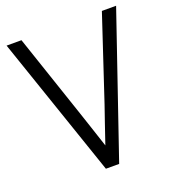

<svg xmlns="http://www.w3.org/2000/svg" viewBox="-131 -816 830 917"><g transform="rotate(-20 284.0 -357.5)"><path d="M250.5 0 5.9 -714.8H81.5L224.6 -291Q230 -275.4 252.2 -208.3Q274.4 -141.1 286.1 -105.5Q297.9 -140.6 319.8 -204.6Q341.8 -268.6 349.6 -291L490.2 -714.8H562.5L317.9 0Z"/></g></svg>

Font: Pontano Sans
Style: Regular
Weight: 400
Foundry: vernon adams
Version: 1.0